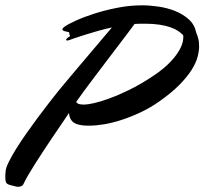

<svg xmlns="http://www.w3.org/2000/svg" viewBox="-91 -695 776 729"><path d="M448.2 -674.8Q477.5 -674.8 511 -669.9Q544.4 -665 574.2 -653.1Q604 -641.1 626 -621.3Q647.9 -601.6 653.8 -571.8Q657.7 -563 661.4 -550Q665 -537.1 665 -519Q665 -500.5 658.9 -478Q652.8 -455.6 636.2 -429.2Q619.6 -402.8 590.1 -372.8Q560.5 -342.8 514.2 -310.1Q480 -286.1 443.4 -268.8Q406.7 -251.5 371.6 -240Q336.4 -228.5 304.2 -223.1Q272 -217.8 246.1 -217.8Q221.7 -217.8 205.3 -222.4Q189 -227.1 182.1 -235.8Q172.4 -247.1 170.9 -266.1Q158.2 -247.1 142.1 -223.4Q126 -199.7 109.1 -174.8Q92.3 -149.9 75.4 -124.3Q58.6 -98.6 43.7 -75.2Q28.8 -51.8 17.1 -32Q5.4 -12.2 -1 2Q-3.9 8.8 -9.5 11.5Q-15.1 14.2 -21 14.2Q-28.3 14.2 -36.6 11.7Q-44.9 9.3 -51.8 7.8Q-63 4.9 -66.9 -0.5Q-70.8 -5.9 -70.8 -20Q-70.8 -24.4 -70.8 -30.3Q-70.8 -36.1 -69.8 -43Q-69.3 -56.2 -58.6 -78.4Q-47.9 -100.6 -30.8 -128.2Q-13.7 -155.8 7.8 -186.5Q29.3 -217.3 51.5 -247.1Q73.7 -276.9 94.7 -304Q115.7 -331.1 131.8 -351.1Q150.9 -374 177 -405.3Q203.1 -436.5 231.4 -469.7Q259.8 -502.9 286.6 -534.9Q313.5 -566.9 334 -590.8Q307.1 -585 280.3 -577.4Q253.4 -569.8 231 -562.7Q208.5 -555.7 192.9 -550.3Q177.2 -544.9 172.9 -543L165 -541Q160.2 -541 160.2 -543.9Q160.2 -547.9 168 -553.2Q174.8 -556.2 174.8 -559.1Q171.9 -564.5 172.1 -568.4Q172.4 -572.3 169.9 -573.2Q167.5 -573.7 163.6 -574.5Q159.7 -575.2 155.8 -576.2Q151.9 -577.1 148.9 -578.9Q146 -580.6 146 -583Q146 -585.4 147.7 -587.9Q149.4 -590.3 154.8 -594.2Q167 -603 197 -616.7Q227.1 -630.4 267.3 -643.3Q307.6 -656.2 354.7 -665.5Q401.9 -674.8 448.2 -674.8ZM460 -605Q450.2 -605 440.4 -605Q430.7 -605 419.9 -604Q409.7 -589.8 393.1 -567.9Q376.5 -545.9 356.2 -519.3Q335.9 -492.7 313.7 -463.4Q291.5 -434.1 270.3 -406Q249 -377.9 230.2 -352.5Q211.4 -327.1 198.2 -308.1Q202.6 -301.3 210.4 -299.6Q218.3 -297.9 229 -297.9Q240.2 -297.9 264.9 -303.2Q289.6 -308.6 323.2 -320.8Q356.9 -333 397.7 -352.8Q438.5 -372.6 481.9 -400.9Q506.8 -416.5 529.1 -435.1Q551.3 -453.6 568.1 -473.6Q585 -493.7 595 -514.2Q605 -534.7 605 -554.2Q605 -556.6 605 -558.1Q605 -559.6 604 -562Q596.7 -569.8 585 -577.6Q573.2 -585.4 555.7 -591.6Q538.1 -597.7 514.4 -601.3Q490.7 -605 460 -605Z"/></svg>

Font: Oregano
Style: Italic
Weight: 400
Italic angle: -12°
Designer: Astigmatic (AOETI)
Foundry: Astigmatic (AOETI)
Version: Version 1.000